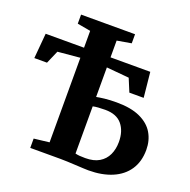

<svg xmlns="http://www.w3.org/2000/svg" viewBox="-143 -959 1091 1103"><g transform="rotate(20 403.0 -407.0)"><path d="M513 7Q503.5 7 481.8 6Q460 5 433.2 3.5Q406.5 2 381.5 1Q356.5 0 340.5 0H155V-57L248.5 -68V-585L112.5 -572.5L78 -493H0.5L14 -646.5H248.5V-749.5L167.5 -764V-819.5H497.5V-764L410.5 -749V-646.5H653.5L669 -493H581.5L548.5 -572.5L410.5 -585V-404.5Q427.5 -408 459 -411.8Q490.5 -415.5 533 -415.5Q621 -415.5 677 -389.5Q733 -363.5 759.2 -318.8Q785.5 -274 785.5 -217Q785.5 -145.5 752 -95.2Q718.5 -45 657 -19Q595.5 7 513 7ZM472 -53Q523.5 -53 556.5 -72.8Q589.5 -92.5 605.8 -127.2Q622 -162 622 -206Q622 -272 588.5 -312.5Q555 -353 485.5 -353Q462.5 -353 442.8 -351.5Q423 -350 410.5 -347V-58.5Q422 -55.5 436.2 -54.2Q450.5 -53 472 -53Z"/></g></svg>

Font: Merriweather 36pt ExtraBold
Style: Regular
Weight: 800
Designer: Eben Sorkin
Foundry: Eben Sorkin
Version: Version 2.100